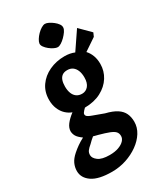

<svg xmlns="http://www.w3.org/2000/svg" viewBox="-249 -754 892 1049"><g transform="rotate(-30 197.5 -230.0)"><path d="M135.1 212.2Q50.9 212.2 10 184.2Q-30.9 156.2 -30.9 112.9Q-30.9 88.9 -20.7 66.5Q-10.4 44.1 14.5 22.3Q30.2 8.3 49 -4.9Q67.7 -18.1 89.9 -29.5Q65 -47.4 56.7 -62.1Q48.4 -76.8 48 -92.8Q48.4 -114 63.9 -134.6Q79.5 -155.3 108.9 -177.8Q88.2 -185.1 70.6 -201.5Q53 -217.9 42.5 -243Q31.9 -268 31.9 -300Q31.9 -350 57.7 -386.9Q83.5 -423.9 127.2 -444.4Q170.9 -464.9 224.2 -464.9Q240.7 -464.9 256.5 -462Q272.2 -459.1 285.7 -453.3L361 -564.2L426.1 -499.1L416 -476.3L339.5 -424.8Q355.4 -407.7 364.3 -384.3Q373.2 -360.9 373.2 -331Q373.2 -286.4 349.7 -249Q326.1 -211.5 283 -188.9Q239.9 -166.3 180.8 -165.8Q168.2 -154.1 162 -144.7Q155.8 -135.2 162.2 -125.6Q167.5 -117.5 194.2 -108Q220.8 -98.5 259.9 -83.9Q304.9 -72.9 330 -56.3Q355 -39.7 365.5 -16.8Q376 6 376 35.8Q376 71 356.1 102.9Q336.2 134.7 302 159.2Q267.9 183.7 224.8 198Q181.6 212.2 135.1 212.2ZM169.1 126.4Q201.9 126.4 225.2 118Q248.5 109.7 261.4 96.2Q274.3 82.8 274.3 66.8Q274.3 49.9 264.7 39.2Q255.1 28.6 232.2 19.6Q209.3 10.6 169 -0.4Q161.3 -2.4 154 -4.2Q146.8 -5.9 140.6 -7.9Q132.4 -1.1 124 6.2Q115.5 13.6 107.9 21.9Q91 35.7 83 46.6Q74.9 57.5 74.9 72.8Q74.9 92.4 97.6 109.4Q120.3 126.4 169.1 126.4ZM206.2 -238.9Q229.8 -238.9 245.4 -257.3Q260.9 -275.8 260.9 -310.7Q260.9 -335.8 253.6 -353.8Q246.3 -371.9 232.6 -381.9Q218.8 -391.8 198.9 -391.8Q179.1 -391.8 167.1 -383.2Q155 -374.5 149.4 -358.4Q143.8 -342.3 143.8 -319.9Q143.8 -295.1 150.9 -276.9Q158 -258.6 172.1 -248.7Q186.2 -238.9 206.2 -238.9ZM217.7 -525.8Q208.4 -525.8 195 -532.3Q181.6 -538.7 168.7 -549.1Q155.9 -559.4 147.6 -571Q139.4 -582.6 140.4 -592.9Q141.5 -603.1 149.9 -616.8Q158.4 -630.4 170.7 -643Q183.1 -655.6 196.5 -663.6Q209.9 -671.6 219.7 -671.6Q229.5 -671.6 242.6 -665.2Q255.8 -658.7 268.6 -648.6Q281.5 -638.6 289.7 -627Q298 -615.4 297 -604.1Q296.4 -593.3 287.4 -580.2Q278.4 -567.1 265.8 -554.4Q253.2 -541.8 240.4 -533.8Q227.5 -525.8 217.7 -525.8Z"/></g></svg>

Font: Ancizar Sans Thin
Style: Italic
Weight: 100
Italic angle: -4°
Designer: Cesar Puertas, Viviana Monsalve, Julian Moncada, Julian Prieto, Jose Castro, Mariel Hernandez, Felipe Aragon, Sara Alarc
Version: Version 8.100